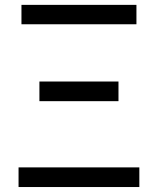

<svg xmlns="http://www.w3.org/2000/svg" viewBox="-20 -753 635 773"><path d="M54.7 0V-79.1H541V0ZM138.7 -345.7V-424.8H457V-345.7ZM66.4 -655.3V-733.4H529.3V-655.3Z"/></svg>

Font: irohakakuC Regular
Style: Regular
Weight: 400
Designer: [Source Han Sans]
Ryoko NISHIZUKA Ë•øÂ°öÊ∂ºÂ≠ê (kana & ideographs); Paul D. Hunt (Latin, Greek & Cyrillic); Wenlong ZHAN
Version: Version 1.001.20160904